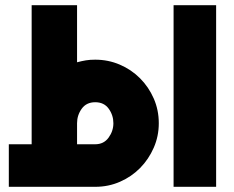

<svg xmlns="http://www.w3.org/2000/svg" viewBox="-20 -720 903 740"><path d="M14 -164H102V-700H277V-480Q296 -485 311.5 -487.5Q327 -490 347 -490Q397 -490 441.5 -471Q486 -452 519.5 -418.5Q553 -385 572.5 -340.5Q592 -296 592 -245Q592 -195 572.5 -150.5Q553 -106 520 -72.5Q487 -39 442.5 -19.5Q398 0 347 0H14ZM649 0V-700H813V0ZM277 -164H347Q380 -164 398.5 -189.5Q417 -215 417 -245Q417 -276 399 -301Q381 -326 347 -326Q313 -326 295 -301Q277 -276 277 -245Z"/></svg>

Font: Aoudax Cyrillic
Style: Regular
Weight: 400
Designer: William Zhang
Foundry: William Zhang
Version: Version 1.00 June 4, 2021, initial release